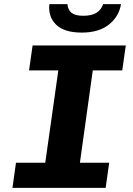

<svg xmlns="http://www.w3.org/2000/svg" viewBox="-20 -905 640 925"><path d="M40 0 57 -121H198L261 -566H120L137 -686H586L569 -566H427L365 -121H506L489 0ZM374 -748Q289 -748 250 -786.5Q211 -825 218 -885H305Q307 -857 325 -843Q343 -829 381 -829Q421 -829 444 -843Q467 -857 477 -885H563Q553 -825 504.5 -786.5Q456 -748 374 -748Z"/></svg>

Font: Chivo Mono Medium
Style: Bold Italic
Weight: 700
Italic angle: -8.05°
Monospace: yes
Version: Version 1.008